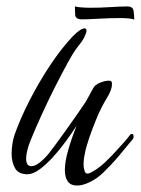

<svg xmlns="http://www.w3.org/2000/svg" viewBox="-20 -572 436 595"><path d="M219 3Q199 3 190 -10Q181 -23 181 -45Q181 -71 191.5 -107.5Q202 -144 217 -182Q203 -160 184 -134Q165 -108 144 -85Q123 -62 102.5 -47Q82 -32 65 -32Q37 -32 26.5 -51Q16 -70 16 -95Q16 -111 18.5 -126.5Q21 -142 25 -154Q43 -205 72 -261.5Q101 -318 135.5 -370Q170 -422 206 -460Q230 -484 242 -484Q248 -484 248 -477Q248 -470 241.5 -457Q235 -444 221 -427Q210 -414 191 -379.5Q172 -345 150 -301.5Q128 -258 108.5 -215Q89 -172 76 -140Q68 -121 64.5 -106Q61 -91 61 -81Q61 -57 77 -57Q98 -57 131 -96Q139 -106 154 -126.5Q169 -147 186.5 -171.5Q204 -196 220 -219Q236 -242 246 -257L269 -299Q274 -309 289.5 -315.5Q305 -322 318 -322Q327 -322 327 -313Q327 -302 322.5 -290.5Q318 -279 310 -266Q295 -242 281 -209Q267 -176 256.5 -145Q246 -114 243 -96Q239 -79 239 -62Q239 -58 239.5 -54Q240 -50 241 -47Q243 -34 251 -34Q255 -34 261 -37Q283 -48 305 -68.5Q327 -89 347 -112Q357 -123 366 -133Q375 -143 383 -154Q386 -157 388 -157Q394 -157 394 -149Q394 -143 390 -139L346 -86Q335 -73 323 -60.5Q311 -48 300 -37Q280 -18 258 -7.5Q236 3 219 3ZM396 -511Q390 -514 377.5 -515Q365 -516 351 -516Q320 -516 285.5 -514Q251 -512 234 -512Q214 -512 213 -526Q212 -540 212 -552Q220 -550 233 -549Q246 -548 261 -548Q292 -548 322.5 -550Q353 -552 375 -552Q392 -552 394 -538Q396 -524 396 -511Z"/></svg>

Font: Birthstone Bounce
Style: Regular
Weight: 400
Designer: Robert E. Leuschke
Foundry: Rob Leuschke
Version: Version 1.010; ttfautohint (v1.8.3)